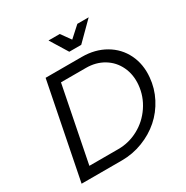

<svg xmlns="http://www.w3.org/2000/svg" viewBox="-199 -1061 1186 1225"><g transform="rotate(-30 394.0 -448.5)"><path d="M190.5 -700H457.5Q554 -700 628 -657Q702 -614 738.8 -538.8Q775.5 -463.5 767 -371Q760.5 -294 724.8 -225Q689 -156 633 -106.8Q577 -57.5 503 -28.8Q429 0 349 0H51.5ZM621.5 -897 492.5 -768.5H404.5L325.5 -897H408.5L459.5 -826L538 -897ZM445 -626H261L151.5 -74H365Q443.5 -74 513.2 -111.8Q583 -149.5 628.2 -216.8Q673.5 -284 681 -365Q687.5 -438.5 659 -498.2Q630.5 -558 574.2 -592Q518 -626 445 -626Z"/></g></svg>

Font: Argentum Sans Light
Style: Italic
Weight: 300
Italic angle: -11.3°
Designer: Julieta Ulanovsky (font), Owen Earl (portions from Jones font), Cristiano Sobral (main changes and remaster)
Foundry: Julieta Ulanovsky (font), Owen Earl (portions from Jones font), Cristiano Sobral (main changes and remaster)
Version: Version 3.127